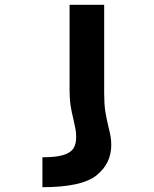

<svg xmlns="http://www.w3.org/2000/svg" viewBox="-20 -570 640 799"><path d="M443 33.5Q443 13.5 440 -3.2Q437 -20 431 -43.5Q422.5 -78.5 418 -108.2Q413.5 -138 413.5 -183V-550H269.5V-196.5Q269.5 -158.5 273.8 -130.8Q278 -103 286 -71.5Q291.5 -48.5 294.2 -32.8Q297 -17 297 1Q297 30 285.2 48Q273.5 66 243 75.2Q212.5 84.5 156.5 84.5V209Q320 209 381.5 159.8Q443 110.5 443 33.5Z"/></svg>

Font: JuliaMono ExtraBold
Style: Regular
Weight: 800
Monospace: yes
Designer: cormullion
Foundry: corm
Version: Version 0.055; ttfautohint (v1.8.4)